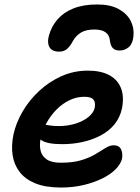

<svg xmlns="http://www.w3.org/2000/svg" viewBox="-20 -829 627 859"><path d="M253 10Q184 10 138.5 -8.5Q93 -27 68 -59.5Q43 -92 36.5 -134.5Q30 -177 40 -226Q51 -278 80.5 -329Q110 -380 154.5 -421.5Q199 -463 254.5 -488Q310 -513 373 -513Q430 -513 467.5 -493.5Q505 -474 520.5 -436.5Q536 -399 526 -345Q517 -303 492 -272.5Q467 -242 429.5 -222.5Q392 -203 348.5 -193.5Q305 -184 258 -184Q189 -184 163.5 -203Q138 -222 142 -244Q144 -258 152 -264.5Q160 -271 175 -271Q186 -271 201 -268Q216 -265 244 -265Q282 -265 316.5 -275.5Q351 -286 375 -305Q399 -324 404 -348Q408 -372 397.5 -384Q387 -396 357 -396Q323 -396 291.5 -381Q260 -366 233.5 -339.5Q207 -313 188 -278.5Q169 -244 161 -205Q156 -177 162 -153.5Q168 -130 189.5 -115.5Q211 -101 252 -101Q307 -101 344.5 -112.5Q382 -124 408 -140Q434 -156 453 -167.5Q472 -179 488 -179Q513 -179 521.5 -161Q530 -143 526 -119Q520 -95 497.5 -72Q475 -49 437.5 -30.5Q400 -12 353 -1Q306 10 253 10ZM415 -809Q474 -809 511 -788.5Q548 -768 564.5 -736Q581 -704 577 -667Q574 -634 556.5 -618.5Q539 -603 515 -603Q496 -603 485.5 -613Q475 -623 472 -646Q470 -671 453 -684Q436 -697 402 -697Q366 -697 343.5 -684Q321 -671 307 -647Q294 -622 280 -610Q266 -598 245 -598Q212 -598 201 -618.5Q190 -639 199 -670Q210 -711 237.5 -742.5Q265 -774 309 -791.5Q353 -809 415 -809Z"/></svg>

Font: Shantell Sans SemiBold
Style: Italic
Weight: 600
Italic angle: -11°
Designer: Stephen Nixon, Anya Danilova, Shantell Martin
Foundry: Arrow Type
Version: Version 1.011;[c5ecc13dd]